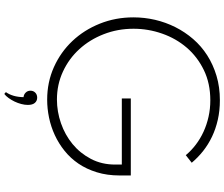

<svg xmlns="http://www.w3.org/2000/svg" viewBox="-93 -711 1011 865"><g transform="rotate(90 412.5 -278.5)"><path d="M429.1 14.5Q350 14.5 282.3 -15.9Q214.5 -46.4 164.8 -99.1Q115 -151.8 86.6 -222.7Q58.2 -293.6 58.2 -374.1Q58.2 -423.6 69.3 -471.6Q80.5 -519.5 102.3 -563Q124.1 -606.4 155.9 -643.2Q187.7 -680 229.3 -706.6Q270.9 -733.2 321.6 -748.4Q372.3 -763.6 431.8 -763.6Q478.2 -763.6 519.3 -754.3Q560.5 -745 595.7 -728.2Q630.9 -711.4 660.2 -688.2Q689.5 -665 713.2 -636.8L679.1 -610Q658.2 -635 631.6 -655.2Q605 -675.5 573.4 -690Q541.8 -704.5 506.1 -712.5Q470.5 -720.5 431.8 -720.5Q355.5 -720.5 295.7 -691.4Q235.9 -662.3 194.5 -614.1Q153.2 -565.9 131.4 -503.4Q109.5 -440.9 109.5 -374.5Q109.5 -303.2 134.1 -240.2Q158.6 -177.3 201.4 -130.5Q244.1 -83.6 302.5 -56.6Q360.9 -29.5 428.2 -29.5Q482.7 -29.5 535.2 -47.7Q587.7 -65.9 629.1 -100Q670.5 -134.1 695.9 -182.7Q721.4 -231.4 721.4 -291.8V-321.8H423.6V-362.3H770.5V-311.8Q770.5 -255.5 756.1 -209.1Q741.8 -162.7 717.3 -126.6Q692.7 -90.5 659.5 -63.9Q626.4 -37.3 588.4 -19.8Q550.5 -2.3 509.8 6.1Q469.1 14.5 429.1 14.5ZM395 200.5Q405.5 185.9 411.4 165.9Q417.3 145.9 417.7 120.9Q405.9 120 397.3 111.4Q388.6 102.7 388.6 90Q388.6 76.8 397.3 68.2Q405.9 59.5 420 59.5Q434.5 59.5 443.6 70Q452.7 80.5 452.7 101.4Q452.7 115.5 448.6 131.1Q444.5 146.8 437.5 161.4Q430.5 175.9 421.6 188.2Q412.7 200.5 403.2 207.7Z"/></g></svg>

Font: Spartan Light
Style: Regular
Weight: 300
Designer: Matt Bailey, Mirko Velimirovic
Foundry: Matt Bailey
Version: Version 1.005